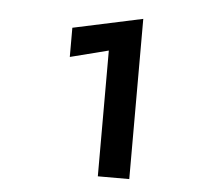

<svg xmlns="http://www.w3.org/2000/svg" viewBox="-39 -744 557 511"><g transform="rotate(5 239.0 -488.0)"><path d="M138 -662 324 -702V-274H240V-610L138 -584Z"/></g></svg>

Font: Venryn Sans SemiBold
Style: Regular
Weight: 600
Designer: Owen Earl, indestructible type* (font) & Cristiano Sobral (main changes)
Version: Version 3.60;October 28, 2020;FontCreator 13.0.0.2681 64-bit